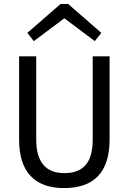

<svg xmlns="http://www.w3.org/2000/svg" viewBox="-20 -941 654 976"><path d="M119.1 -773.9 288.1 -920.9H326.2L495.1 -773.9L461.9 -731.9L307.1 -848.1L151.9 -731.9ZM451.2 -231.9V-654.8H537.1V-231.9Q537.1 15.1 305.2 15.1Q192.9 15.1 135 -46.9Q77.1 -108.9 77.1 -231.9V-654.8H164.1V-231.9Q164.1 -61 307.1 -61Q379.4 -61 415.3 -102.3Q451.2 -143.6 451.2 -231.9Z"/></svg>

Font: IntelOne Mono
Style: Regular
Weight: 400
Designer: Fred Shallcrass
Foundry: Frere-Jones Type LLC
Version: Version 1.200;hotconv 1.1.0;makeotfexe 2.6.0;FJTRelease1.2